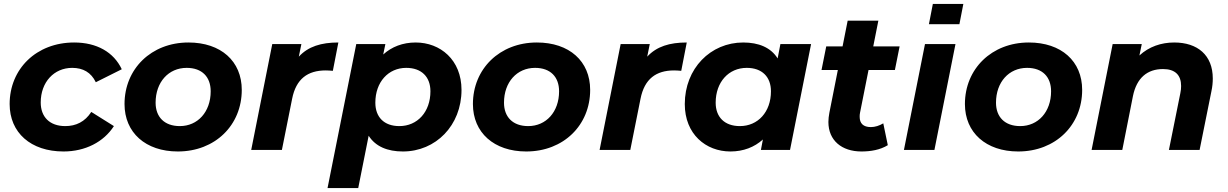

<svg xmlns="http://www.w3.org/2000/svg" viewBox="-20 -762 6241 976"><path d="M303 8C413 8 507 -40 559 -121L444 -193C412 -143 366 -121 312 -121C232 -121 187 -168 187 -241C187 -345 255 -417 347 -417C402 -417 443 -394 467 -344L599 -410C558 -497 472 -546 357 -546C165 -546 29 -412 29 -233C29 -88 136 8 303 8Z M884 8C1074 8 1209 -126 1209 -305C1209 -451 1103 -546 938 -546C749 -546 613 -412 613 -233C613 -88 720 8 884 8ZM894 -121C816 -121 771 -167 771 -240C771 -345 837 -417 929 -417C1007 -417 1051 -371 1051 -298C1051 -193 985 -121 894 -121Z M1499 -474 1512 -538H1364L1257 0H1413L1465 -260C1485 -361 1544 -404 1636 -404C1649 -404 1658 -403 1672 -402L1700 -546C1613 -546 1547 -526 1499 -474Z M2093 -546C2027 -546 1971 -524 1928 -485L1939 -538H1791L1645 194H1801L1854 -72C1889 -17 1950 8 2028 8C2195 8 2326 -124 2326 -305C2326 -458 2218 -546 2093 -546ZM2010 -121C1932 -121 1888 -167 1888 -240C1888 -345 1954 -417 2045 -417C2123 -417 2168 -371 2168 -298C2168 -193 2102 -121 2010 -121Z M2655 8C2845 8 2980 -126 2980 -305C2980 -451 2874 -546 2709 -546C2520 -546 2384 -412 2384 -233C2384 -88 2491 8 2655 8ZM2665 -121C2587 -121 2542 -167 2542 -240C2542 -345 2608 -417 2700 -417C2778 -417 2822 -371 2822 -298C2822 -193 2756 -121 2665 -121Z M3270 -474 3283 -538H3135L3028 0H3184L3236 -260C3256 -361 3315 -404 3407 -404C3420 -404 3429 -403 3443 -402L3471 -546C3384 -546 3318 -526 3270 -474Z M3947 -538 3933 -465C3898 -521 3836 -546 3758 -546C3592 -546 3461 -414 3461 -233C3461 -80 3568 8 3693 8C3759 8 3815 -14 3858 -53L3848 0H3996L4103 -538ZM3741 -121C3663 -121 3618 -167 3618 -240C3618 -345 3684 -417 3776 -417C3854 -417 3899 -371 3899 -298C3899 -193 3833 -121 3741 -121Z M4395 -406H4529L4553 -526H4419L4445 -657H4289L4263 -526H4180L4156 -406H4239L4196 -189C4193 -173 4191 -157 4191 -142C4191 -48 4259 8 4359 8C4406 8 4454 0 4493 -24L4470 -135C4450 -123 4428 -116 4407 -116C4368 -116 4350 -135 4350 -168C4350 -175 4350 -182 4352 -190Z M4722 -742 4702 -639H4857L4877 -742ZM4575 0H4730L4837 -538H4682Z M5156 8C5346 8 5481 -126 5481 -305C5481 -451 5375 -546 5210 -546C5021 -546 4885 -412 4885 -233C4885 -88 4992 8 5156 8ZM5166 -121C5088 -121 5043 -167 5043 -240C5043 -345 5109 -417 5201 -417C5279 -417 5323 -371 5323 -298C5323 -193 5257 -121 5166 -121Z M5949 -546C5883 -546 5821 -525 5772 -480L5784 -538H5636L5529 0H5685L5739 -273C5758 -367 5813 -411 5892 -411C5954 -411 5984 -380 5984 -325C5984 -314 5983 -301 5980 -288L5922 0H6078L6138 -298C6143 -321 6145 -343 6145 -363C6145 -482 6067 -546 5949 -546Z"/></svg>

Font: AWKNG-Font
Style: Bold Italic
Weight: 700
Italic angle: -11.3°
Designer: Awakening Church
Foundry: Awakening Church
Version: Version 1.700;PS 001.700;hotconv 1.0.88;makeotf.lib2.5.64775